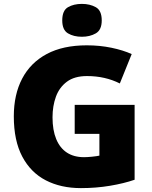

<svg xmlns="http://www.w3.org/2000/svg" viewBox="-20 -957 780 987"><path d="M364 -418H672V-33Q617 -14 545.5 -2Q474 10 396 10Q293 10 215.5 -30Q138 -70 94.5 -152Q51 -234 51 -359Q51 -471 94 -553Q137 -635 220.5 -679.5Q304 -724 426 -724Q493 -724 553 -711.5Q613 -699 657 -679L596 -528Q558 -547 516 -556.5Q474 -566 427 -566Q363 -566 324 -537Q285 -508 267.5 -460Q250 -412 250 -354Q250 -288 269 -242Q288 -196 324 -172.5Q360 -149 412 -149Q429 -149 453.5 -151.5Q478 -154 491 -157V-269H364ZM401 -937Q442 -937 472.5 -920Q503 -903 503 -852Q503 -803 472.5 -785.5Q442 -768 401 -768Q359 -768 329.5 -785.5Q300 -803 300 -852Q300 -903 329.5 -920Q359 -937 401 -937Z"/></svg>

Font: Noto Sans Devanagari Black
Style: Regular
Weight: 900
Version: Version 2.003